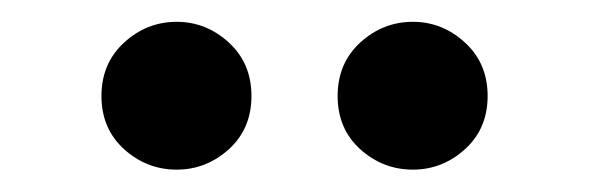

<svg xmlns="http://www.w3.org/2000/svg" viewBox="-20 -738 540 176"><path d="M142 -582.5Q114.5 -582.5 93.8 -601.2Q73 -620 73 -650Q73 -680 93.8 -699Q114.5 -718 142 -718Q169 -718 189.8 -699Q210.5 -680 210.5 -650Q210.5 -620 189.8 -601.2Q169 -582.5 142 -582.5ZM358.5 -582.5Q331 -582.5 310.2 -601.2Q289.5 -620 289.5 -650Q289.5 -680 310.2 -699Q331 -718 358.5 -718Q385.5 -718 406.2 -699Q427 -680 427 -650Q427 -620 406.2 -601.2Q385.5 -582.5 358.5 -582.5Z"/></svg>

Font: Geologica
Style: Regular
Weight: 400
Designer: Sindre Bremnes, Frode Helland
Foundry: Monokrom Skriftforlag AS
Version: Version 1.010; ttfautohint (v1.8.4.7-5d5b);gftools[0.9.28]